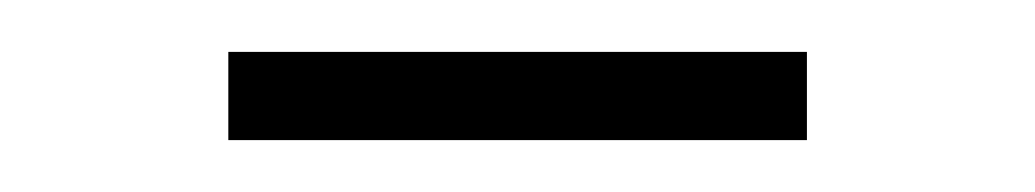

<svg xmlns="http://www.w3.org/2000/svg" viewBox="-20 -338 399 74"><path d="M68 -318V-284H291V-318Z"/></svg>

Font: Montserrat ExtraLight
Style: Regular
Weight: 250
Designer: Julieta Ulanovsky
Foundry: Julieta Ulanovsky
Version: Version 4.000